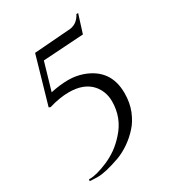

<svg xmlns="http://www.w3.org/2000/svg" viewBox="-184 -830 867 964"><g transform="rotate(-30 249.0 -348.0)"><path d="M154 -609C154 -609 389 -624 389 -624C389 -624 422 -729 422 -729C422 -729 412 -729 412 -729C412 -729 412 -729 412 -729C395 -696 369 -679 333 -679C333 -679 135 -664 135 -664C135 -664 57 -393 57 -393C57 -393 66 -389 66 -389C66 -389 66 -389 66 -389C109 -402 147 -408 182 -408C182 -408 182 -408 182 -408C241 -408 284 -391 313 -358C313 -358 313 -358 313 -358C336 -331 348 -298 348 -261C348 -261 348 -261 348 -261C348 -197 327 -142 284 -95C284 -95 284 -95 284 -95C267 -76 248 -58 227 -43C206 -28 184 -16 163 -7C142 2 122 9 104 14C85 19 72 21 65 21C57 21 53 21 52 21C52 21 50 31 50 31C50 31 50 31 50 31C66 32 82 33 98 33C98 33 98 33 98 33C126 33 170 23 229 2C229 2 229 2 229 2C252 -7 275 -19 298 -35C321 -51 341 -69 359 -89C377 -108 392 -133 405 -164C417 -194 423 -228 423 -265C423 -265 423 -265 423 -265C423 -357 380 -418 294 -449C294 -449 294 -449 294 -449C268 -458 240 -463 210 -463C179 -463 145 -459 108 -451C108 -451 154 -609 154 -609Z"/></g></svg>

Font: Cinzel Utterance
Style: Regular
Weight: 500
Designer: Natanael Gama
Foundry: ""
Version: ""